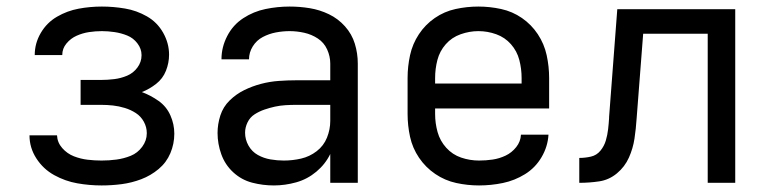

<svg xmlns="http://www.w3.org/2000/svg" viewBox="-20 -558 2344 586"><path d="M290 8Q321 8 351.5 4Q382 0 411 -11Q440 -22 464 -42Q488 -62 500 -90.5Q512 -119 512 -150Q512 -179 500 -206Q488 -233 464 -250Q440 -267 413 -277Q436 -286 456.5 -302Q477 -318 486.5 -342Q496 -366 496 -391Q496 -426 478 -458Q460 -490 428.5 -508Q397 -526 361.5 -532Q326 -538 291 -538Q255 -538 220 -531.5Q185 -525 154 -507Q123 -489 104.5 -457.5Q86 -426 86 -390H170Q170 -410 183 -425.5Q196 -441 214 -449Q232 -457 251.5 -460Q271 -463 291 -463Q310 -463 330 -460Q350 -457 368.5 -449.5Q387 -442 399.5 -425.5Q412 -409 412 -390V-389Q412 -369 399.5 -352Q387 -335 368 -327Q349 -319 328.5 -316.5Q308 -314 288 -314H226V-238H288Q307 -238 325 -236Q343 -234 361 -228.5Q379 -223 394.5 -213Q410 -203 419 -186.5Q428 -170 428 -152Q428 -151 428 -151Q428 -151 428 -151Q428 -151 428 -151Q428 -151 428 -151Q428 -151 428 -151Q428 -151 428 -151Q428 -129 414 -110Q400 -91 379 -82.5Q358 -74 335.5 -71Q313 -68 290 -68Q269 -68 247.5 -70.5Q226 -73 205.5 -81Q185 -89 170 -106Q155 -123 154 -145H70Q70 -107 91 -74.5Q112 -42 145.5 -23.5Q179 -5 216 1.5Q253 8 290 8Z M816 8Q850 8 884 -1.5Q918 -11 945.5 -34Q973 -57 988 -88V0H1072V-364Q1072 -395 1063 -424.5Q1054 -454 1033 -477.5Q1012 -501 984 -514.5Q956 -528 925.5 -533Q895 -538 864 -538Q827 -538 790.5 -530.5Q754 -523 722.5 -502.5Q691 -482 673.5 -448Q656 -414 656 -378V-377H740Q740 -398 751.5 -416.5Q763 -435 782 -445Q801 -455 822 -459Q843 -463 864 -463Q886 -463 908.5 -458Q931 -453 950 -440.5Q969 -428 978.5 -407Q988 -386 988 -364V-313H885Q858 -313 830.5 -311Q803 -309 776.5 -302Q750 -295 725.5 -283Q701 -271 681 -251.5Q661 -232 652.5 -205.5Q644 -179 644 -152Q644 -119 655.5 -87Q667 -55 692 -32Q717 -9 749.5 -0.5Q782 8 816 8ZM846 -68Q826 -68 805.5 -71.5Q785 -75 767 -85Q749 -95 738.5 -113.5Q728 -132 728 -153Q728 -169 735.5 -184.5Q743 -200 757 -209Q771 -218 787 -223.5Q803 -229 819 -232.5Q835 -236 851.5 -237Q868 -238 885 -238H988V-189Q988 -163 978 -138Q968 -113 946.5 -96.5Q925 -80 899 -74Q873 -68 846 -68Z M1442 8Q1479 8 1515 0.5Q1551 -7 1582.5 -26.5Q1614 -46 1633 -78.5Q1652 -111 1654 -147H1570Q1569 -126 1555.5 -109Q1542 -92 1523 -83Q1504 -74 1483.5 -71Q1463 -68 1442 -68Q1414 -68 1387.5 -77Q1361 -86 1342 -107Q1323 -128 1315.5 -155Q1308 -182 1308 -210V-227H1656V-320Q1656 -355 1648.5 -389.5Q1641 -424 1621.5 -453.5Q1602 -483 1573 -503Q1544 -523 1509.5 -530.5Q1475 -538 1440 -538Q1405 -538 1370.5 -530.5Q1336 -523 1307 -503Q1278 -483 1258.5 -453.5Q1239 -424 1231.5 -389.5Q1224 -355 1224 -320V-210Q1224 -175 1231.5 -140.5Q1239 -106 1259 -76.5Q1279 -47 1308.5 -27Q1338 -7 1372.5 0.5Q1407 8 1442 8ZM1308 -303V-320Q1308 -348 1315 -375Q1322 -402 1340.5 -423Q1359 -444 1386 -453.5Q1413 -463 1440 -463Q1468 -463 1494.5 -453.5Q1521 -444 1539.5 -423Q1558 -402 1565 -375Q1572 -348 1572 -320V-303Z M1748 0Q1779 0 1809 -4.5Q1839 -9 1863 -29Q1887 -49 1899.5 -77Q1912 -105 1916.5 -135Q1921 -165 1923 -196L1943 -455H2140V0H2224V-530H1864L1839 -201Q1839 -201 1839 -200V-198Q1838 -181 1836 -163.5Q1834 -146 1829 -129Q1824 -112 1812.5 -98Q1801 -84 1783.5 -80Q1766 -76 1748 -76Z"/></svg>

Font: Iosevka SS01 Extended
Style: Regular
Weight: 400
Width: 7
Monospace: yes
Designer: Belleve Invis
Foundry: Belleve Invis
Version: Version 3.4.7; ttfautohint (v1.8.3)